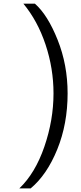

<svg xmlns="http://www.w3.org/2000/svg" viewBox="-20 -810 441 1051"><path d="M170.9 -790Q240.7 -729 295.4 -592Q350.1 -455.1 350.1 -298.8Q350.1 -131.8 293.5 7.6Q236.8 147 147.9 221.2H85.9Q172.9 138.2 222.9 -7.3Q272.9 -152.8 272.9 -298.8Q272.9 -435.1 229.5 -565.4Q186 -695.8 107.9 -790Z"/></svg>

Font: ø
Style: ø
Weight: 400
Designer: Samuel Oakes
Foundry: Samuel Oakes
Version: Version 1.000;PS 001.000;hotconv 1.0.88;makeotf.lib2.5.64775